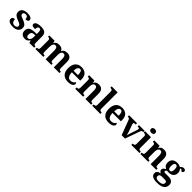

<svg xmlns="http://www.w3.org/2000/svg" viewBox="555 -2920 5310 5310"><g transform="rotate(45 3209.5 -265.0)"><path d="M231 10Q122 10 76 -23.5Q30 -57 30 -107Q30 -140 46 -156Q62 -172 84 -177.5Q106 -183 123 -183Q123 -121 152.5 -85Q182 -49 231 -49Q283 -49 306.5 -69Q330 -89 330 -117Q330 -150 304 -171Q278 -192 207 -217Q126 -245 83 -283.5Q40 -322 40 -389Q40 -469 99 -508.5Q158 -548 255 -548Q318 -548 356.5 -534.5Q395 -521 412.5 -499.5Q430 -478 430 -455Q430 -421 406.5 -403.5Q383 -386 328 -386Q328 -436 306 -463.5Q284 -491 240 -491Q208 -491 183.5 -475.5Q159 -460 159 -429Q159 -408 170.5 -392Q182 -376 212 -361Q242 -346 296 -327Q363 -304 405.5 -266.5Q448 -229 448 -166Q448 -83 391.5 -36.5Q335 10 231 10Z M690 10Q624 10 578.5 -30Q533 -70 533 -153Q533 -234 589 -273Q645 -312 757 -316L839 -319V-374Q839 -424 828.5 -456Q818 -488 777 -488Q739 -488 724.5 -457.5Q710 -427 710 -380Q643 -380 609 -395Q575 -410 575 -447Q575 -484 603 -506Q631 -528 678 -538.5Q725 -549 781 -549Q886 -549 938.5 -511Q991 -473 991 -379V-124Q991 -83 1004 -68Q1017 -53 1051 -53H1055V0H869L848 -69H839Q817 -42 797.5 -24.5Q778 -7 753 1.5Q728 10 690 10ZM745 -63Q788 -63 813.5 -98Q839 -133 839 -191V-266L794 -263Q734 -260 711 -231.5Q688 -203 688 -149Q688 -63 745 -63Z M1107 0V-53H1109Q1143 -53 1165 -65Q1187 -77 1187 -122V-421Q1187 -463 1167.5 -474.5Q1148 -486 1115 -486H1112V-536H1322L1335 -465H1340Q1360 -503 1383.5 -520.5Q1407 -538 1434.5 -543.5Q1462 -549 1493 -549Q1548 -549 1587 -529Q1626 -509 1644 -465H1653Q1673 -503 1698 -520.5Q1723 -538 1752 -543.5Q1781 -549 1812 -549Q1889 -549 1933 -503Q1977 -457 1977 -356V-124Q1977 -78 1993.5 -65.5Q2010 -53 2044 -53H2047V0H1825V-329Q1825 -394 1807 -429Q1789 -464 1745 -464Q1714 -464 1694.5 -444.5Q1675 -425 1666.5 -392.5Q1658 -360 1658 -321V-124Q1658 -78 1674.5 -65.5Q1691 -53 1725 -53H1728V0H1506V-329Q1506 -394 1488 -429Q1470 -464 1426 -464Q1393 -464 1374 -442.5Q1355 -421 1347 -385.5Q1339 -350 1339 -309V-118Q1339 -76 1358.5 -64.5Q1378 -53 1411 -53H1414V0Z M2379 10Q2252 10 2186 -62.5Q2120 -135 2120 -265Q2120 -406 2185 -477.5Q2250 -549 2368 -549Q2477 -549 2539.5 -488Q2602 -427 2602 -308V-257H2274Q2277 -157 2311.5 -111Q2346 -65 2408 -65Q2460 -65 2496 -88.5Q2532 -112 2549 -146Q2576 -131 2576 -97Q2576 -54 2528 -22Q2480 10 2379 10ZM2449 -321Q2449 -398 2431 -441Q2413 -484 2370 -484Q2328 -484 2303 -442.5Q2278 -401 2276 -321Z M2664 0V-53H2666Q2700 -53 2722 -65Q2744 -77 2744 -122V-418Q2744 -460 2724.5 -471.5Q2705 -483 2672 -483H2669V-536H2879L2892 -465H2897Q2917 -503 2940.5 -520.5Q2964 -538 2991.5 -543.5Q3019 -549 3050 -549Q3127 -549 3171 -503Q3215 -457 3215 -356V-124Q3215 -78 3231.5 -65.5Q3248 -53 3282 -53H3285V0H3063V-329Q3063 -394 3045 -429Q3027 -464 2983 -464Q2950 -464 2931 -442.5Q2912 -421 2904 -385.5Q2896 -350 2896 -309V-118Q2896 -76 2915.5 -64.5Q2935 -53 2968 -53H2971V0Z M3328 0V-53H3340Q3355 -53 3371.5 -57.5Q3388 -62 3399.5 -76Q3411 -90 3411 -118V-646Q3411 -673 3399 -686Q3387 -699 3370.5 -703Q3354 -707 3340 -707H3328V-760H3563V-118Q3563 -90 3574.5 -76Q3586 -62 3603 -57.5Q3620 -53 3634 -53H3646V0Z M3969 10Q3842 10 3776 -62.5Q3710 -135 3710 -265Q3710 -406 3775 -477.5Q3840 -549 3958 -549Q4067 -549 4129.5 -488Q4192 -427 4192 -308V-257H3864Q3867 -157 3901.5 -111Q3936 -65 3998 -65Q4050 -65 4086 -88.5Q4122 -112 4139 -146Q4166 -131 4166 -97Q4166 -54 4118 -22Q4070 10 3969 10ZM4039 -321Q4039 -398 4021 -441Q4003 -484 3960 -484Q3918 -484 3893 -442.5Q3868 -401 3866 -321Z M4314 -435Q4304 -464 4285.5 -473.5Q4267 -483 4234 -483V-536H4544V-483H4502Q4469 -483 4469 -451Q4469 -439 4472 -427Q4475 -415 4478 -407L4545 -218Q4556 -187 4566.5 -153Q4577 -119 4581 -93Q4586 -117 4594 -147.5Q4602 -178 4609 -198L4677 -399Q4682 -413 4685 -427Q4688 -441 4688 -454Q4688 -471 4677 -477Q4666 -483 4649 -483H4620V-536H4840V-483H4820Q4800 -483 4786 -470.5Q4772 -458 4755 -410L4610 0H4478Z M5011 -626Q4975 -626 4950.5 -643.5Q4926 -661 4926 -698Q4926 -736 4950.5 -753Q4975 -770 5011 -770Q5046 -770 5071.5 -753Q5097 -736 5097 -698Q5097 -661 5071.5 -643.5Q5046 -626 5011 -626ZM4857 0V-53H4869Q4884 -53 4900.5 -57.5Q4917 -62 4928.5 -76Q4940 -90 4940 -118V-422Q4940 -449 4928 -462Q4916 -475 4899.5 -479Q4883 -483 4869 -483H4857V-536H5092V-118Q5092 -90 5103.5 -76Q5115 -62 5132 -57.5Q5149 -53 5163 -53H5175V0Z M5212 0V-53H5214Q5248 -53 5270 -65Q5292 -77 5292 -122V-418Q5292 -460 5272.5 -471.5Q5253 -483 5220 -483H5217V-536H5427L5440 -465H5445Q5465 -503 5488.5 -520.5Q5512 -538 5539.5 -543.5Q5567 -549 5598 -549Q5675 -549 5719 -503Q5763 -457 5763 -356V-124Q5763 -78 5779.5 -65.5Q5796 -53 5830 -53H5833V0H5611V-329Q5611 -394 5593 -429Q5575 -464 5531 -464Q5498 -464 5479 -442.5Q5460 -421 5452 -385.5Q5444 -350 5444 -309V-118Q5444 -76 5463.5 -64.5Q5483 -53 5516 -53H5519V0Z M6095 240Q5861 240 5861 101Q5861 48 5896 19Q5931 -10 5996 -15Q5969 -26 5946 -47.5Q5923 -69 5923 -104Q5923 -137 5948 -162Q5973 -187 6012 -209Q5968 -225 5939 -264Q5910 -303 5910 -364Q5910 -452 5961 -500.5Q6012 -549 6119 -549Q6154 -549 6185 -540Q6216 -531 6238 -518Q6264 -547 6288 -560.5Q6312 -574 6342 -574Q6378 -574 6396 -557Q6414 -540 6414 -517Q6414 -495 6399 -477.5Q6384 -460 6343 -460Q6343 -480 6331 -491Q6319 -502 6305 -502Q6285 -502 6272 -491Q6292 -469 6306.5 -435Q6321 -401 6321 -364Q6321 -288 6272 -238.5Q6223 -189 6119 -189Q6108 -189 6089 -190Q6070 -191 6061 -192Q6047 -186 6036 -172.5Q6025 -159 6025 -141Q6025 -125 6038 -117Q6051 -109 6072 -109H6193Q6293 -109 6339 -68.5Q6385 -28 6385 44Q6385 136 6314 188Q6243 240 6095 240ZM6116 -248Q6156 -248 6170 -279.5Q6184 -311 6184 -365Q6184 -421 6169.5 -455Q6155 -489 6115 -489Q6076 -489 6061 -454Q6046 -419 6046 -364Q6046 -312 6061.5 -280Q6077 -248 6116 -248ZM6097 180Q6185 180 6225 154.5Q6265 129 6265 80Q6265 48 6245 35.5Q6225 23 6184 23H6068Q6048 23 6027.5 28.5Q6007 34 5993 50Q5979 66 5979 99Q5979 180 6097 180Z"/></g></svg>

Font: NotoSerif-Bold
Style: Regular
Weight: 700
Designer: Monotype Design Team
Foundry: Monotype Imaging Inc.
Version: Version 2.007; ttfautohint (v1.8) -l 8 -r 50 -G 200 -x 14 -D